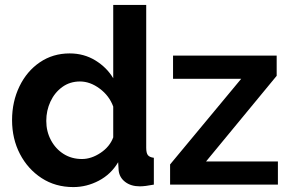

<svg xmlns="http://www.w3.org/2000/svg" viewBox="-20 -750 1179 780"><path d="M29 -262Q29 -337 59 -399Q89 -461 142 -497Q195 -533 263 -533Q321 -533 367.5 -504.5Q414 -476 440 -432V-730H574V-150Q574 -128 581 -119.5Q588 -111 605 -109V0Q569 7 548 7Q512 7 488.5 -11Q465 -29 462 -58L460 -91Q431 -42 381.5 -16Q332 10 278 10Q205 10 149 -26.5Q93 -63 61 -124.5Q29 -186 29 -262ZM440 -192V-317Q424 -361 385 -390Q346 -419 305 -419Q264 -419 233 -396.5Q202 -374 185 -337.5Q168 -301 168 -259Q168 -216 187 -180.5Q206 -145 238.5 -124.5Q271 -104 313 -104Q351 -104 388.5 -129Q426 -154 440 -192ZM671 -82 960 -430H683V-524H1104V-442L817 -94H1109V0H671Z"/></svg>

Font: Raleway
Style: Bold
Weight: 700
Designer: Matt McInerney, Pablo Impallari, Rodrigo Fuenzalida
Foundry: Matt McInerney, Pablo Impallari, Rodrigo Fuenzalida
Version: Version 4.026